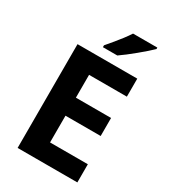

<svg xmlns="http://www.w3.org/2000/svg" viewBox="-223 -1039 1007 1144"><g transform="rotate(30 280.0 -467.0)"><path d="M501 0H90V-714H501V-590H241V-433H483V-309H241V-125H501ZM512 -924Q498 -910 475 -890Q452 -870 425.5 -848Q399 -826 373.5 -806.5Q348 -787 329 -774H230V-787Q246 -806 267.5 -831.5Q289 -857 310 -884.5Q331 -912 345 -934H512Z"/></g></svg>

Font: Noto Sans Bengali UI
Style: Bold
Weight: 700
Designer: Jelle Bosma - Monotype Design Team
Foundry: Monotype Imaging Inc.
Version: Version 2.003; ttfautohint (v1.8.4.7-5d5b)